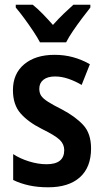

<svg xmlns="http://www.w3.org/2000/svg" viewBox="-20 -786 440 816"><path d="M367 -155Q367 -75 319.5 -32.5Q272 10 185 10Q140 10 103.5 2Q67 -6 36 -21V-131Q65 -112 103.5 -100Q142 -88 178 -88Q253 -88 253 -148Q253 -173 234 -191.5Q215 -210 158 -238Q100 -267 67.5 -304Q35 -341 35 -403Q35 -473 83 -513Q131 -553 212 -553Q253 -553 290 -543Q327 -533 362 -513L327 -425Q300 -441 271 -451Q242 -461 214 -461Q182 -461 164.5 -447Q147 -433 147 -409Q147 -391 155 -379Q163 -367 184 -353.5Q205 -340 243 -321Q300 -291 333.5 -255Q367 -219 367 -155ZM150 -606Q139 -627 121 -654Q103 -681 83.5 -707.5Q64 -734 47 -754V-766H119Q139 -750 161 -727.5Q183 -705 205 -680Q230 -708 250 -727Q270 -746 292 -766H364V-754Q348 -734 328.5 -708Q309 -682 290.5 -655Q272 -628 261 -606Z"/></svg>

Font: Noto Sans Lao Looped Condensed SemiBold
Style: Regular
Weight: 600
Width: 3
Designer: Mark Frömberg, Ben Mitchell
Foundry: The Fontpad Ltd
Version: Version 1.002; ttfautohint (v1.8.4.7-5d5b)